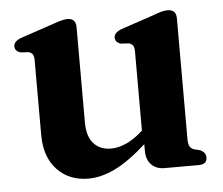

<svg xmlns="http://www.w3.org/2000/svg" viewBox="-41 -512 661 570"><g transform="rotate(-5 289.0 -227.0)"><path d="M72 -130.5V-352Q72 -365 68.2 -370.2Q64.5 -375.5 56.5 -378L31.5 -379.5Q15.5 -385 15.5 -398.5Q15.5 -413.5 37.5 -422L135.5 -455Q165.5 -466 179 -466Q204.5 -466 204.5 -439.5V-156Q204.5 -113.5 223.8 -92.5Q243 -71.5 275.5 -71.5Q296.5 -71.5 320 -81.8Q343.5 -92 368 -114L371 -117V-352Q371 -365 367.2 -370.2Q363.5 -375.5 355.5 -378L330.5 -379.5Q314.5 -385 314.5 -398.5Q314.5 -413.5 336.5 -422L434.5 -455Q450 -461 459.5 -463.5Q469 -466 478 -466Q503.5 -466 503.5 -439.5V-81Q503.5 -65 507.5 -58Q511.5 -51 520 -48L538.5 -43.5Q555 -35.5 555 -21Q555 0 530 0H427.5Q403.5 0 389 -15Q374.5 -30 374.5 -55.5V-76Q322.5 -29 280.8 -8.8Q239 11.5 201 11.5Q143.5 11.5 107.8 -26.2Q72 -64 72 -130.5Z"/></g></svg>

Font: Fraunces 72pt S050 SemiBold
Style: Regular
Weight: 600
Version: Version 1.000; ttfautohint (v1.8.3)